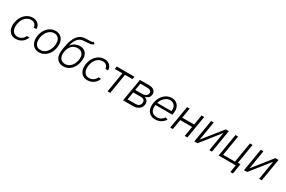

<svg xmlns="http://www.w3.org/2000/svg" viewBox="163 -2293 5980 4011"><g transform="rotate(30 3153.0 -287.0)"><path d="M249.6 11.4Q175.8 11.4 127.8 -25.2Q79.9 -61.8 60.9 -125.5Q41.9 -189.3 55.4 -270.2Q68.9 -352.6 109.7 -416.4Q150.6 -480.1 210.8 -516.5Q271 -552.9 342.3 -552.9Q424.4 -552.9 474.3 -506.2Q524.1 -459.5 522.7 -383.5H458.8Q456.3 -430.8 424.7 -463.1Q393.1 -495.4 334.9 -495.4Q282 -495.4 236.9 -467.2Q191.8 -438.9 160.7 -388.7Q129.6 -338.4 119 -272.4Q107.6 -206 121.1 -155Q134.6 -104 169.6 -75.3Q204.5 -46.5 258.2 -46.5Q312.9 -46.5 357.6 -76.9Q402.3 -107.2 422.2 -159.1H486.2Q470.2 -109.7 435.9 -71.2Q401.6 -32.7 354 -10.7Q306.5 11.4 249.6 11.4Z M809.3 11.4Q737.6 11.4 688.7 -25Q639.9 -61.4 619.5 -126.1Q599.1 -190.7 612.9 -275.2Q626.4 -357.6 666.7 -420.1Q707 -482.6 766 -517.8Q824.9 -552.9 894.2 -552.9Q966.3 -552.9 1015.1 -516.3Q1063.9 -479.8 1084.3 -415.1Q1104.8 -350.5 1090.9 -265.6Q1077.4 -183.9 1037.1 -121.4Q996.8 -58.9 937.9 -23.8Q878.9 11.4 809.3 11.4ZM810.4 -46.5Q868.3 -46.5 914.1 -77.6Q959.9 -108.7 989.7 -160.7Q1019.5 -212.7 1029.5 -275.2Q1039.4 -335.2 1027.5 -385.1Q1015.6 -435 982.2 -465.2Q948.9 -495.4 893.5 -495.4Q835.9 -495.4 790.1 -464Q744.3 -432.5 714.5 -380.3Q684.7 -328.1 674.4 -265.6Q664.4 -206 676.1 -156.1Q687.9 -106.2 721.4 -76.3Q755 -46.5 810.4 -46.5Z M1697.1 -751.4 1732.6 -716.3Q1695 -682.9 1646.7 -675.8Q1598.4 -668.7 1539.4 -666.5Q1529.8 -666.2 1519.7 -665.7Q1509.6 -665.1 1499.3 -664.8Q1415.8 -660.9 1364.3 -601.4Q1312.9 -541.9 1286.9 -434.7H1295.1Q1332 -486.2 1386.4 -509.1Q1440.7 -532 1494.3 -532.3Q1555.8 -532.3 1601.4 -502.5Q1647 -472.7 1667.4 -413.7Q1687.9 -354.8 1673.3 -267Q1659.1 -180.4 1619.1 -118.1Q1579.2 -55.8 1521 -22Q1462.7 11.7 1393.1 11.7Q1287.6 11.7 1234.6 -66.1Q1181.5 -143.8 1206 -295.8L1217 -359Q1246.4 -535.9 1319.1 -629.8Q1391.7 -723.7 1509.2 -727.3Q1526.6 -728 1542.4 -728Q1558.2 -728 1572.8 -728Q1614 -728 1644.2 -730.8Q1674.4 -733.7 1697.1 -751.4ZM1401.6 -49.7Q1483.3 -49.7 1540 -109.4Q1596.6 -169 1613.3 -268.5Q1628.9 -364.7 1590.7 -417.3Q1552.6 -469.8 1470.2 -470.2Q1390.3 -469.8 1335.2 -417.3Q1280.2 -364.7 1262.4 -268.5Q1246.1 -169.7 1283.2 -109.7Q1320.3 -49.7 1401.6 -49.7Z M1977.3 11.4Q1903.4 11.4 1855.5 -25.2Q1807.5 -61.8 1788.5 -125.5Q1769.5 -189.3 1783 -270.2Q1796.5 -352.6 1837.4 -416.4Q1878.2 -480.1 1938.4 -516.5Q1998.6 -552.9 2070 -552.9Q2152 -552.9 2201.9 -506.2Q2251.8 -459.5 2250.4 -383.5H2186.4Q2183.9 -430.8 2152.3 -463.1Q2120.7 -495.4 2062.5 -495.4Q2009.6 -495.4 1964.5 -467.2Q1919.4 -438.9 1888.3 -388.7Q1857.2 -338.4 1846.6 -272.4Q1835.2 -206 1848.7 -155Q1862.2 -104 1897.2 -75.3Q1932.2 -46.5 1985.8 -46.5Q2040.5 -46.5 2085.2 -76.9Q2130 -107.2 2149.9 -159.1H2213.8Q2197.8 -109.7 2163.5 -71.2Q2129.3 -32.7 2081.7 -10.7Q2034.1 11.4 1977.3 11.4Z M2358 -481.2 2368.3 -545.5H2794.4L2784.1 -481.2H2603.7L2525.2 0H2461.6L2540.1 -481.2Z M2835.6 0 2926.5 -545.5H3146Q3229 -545.5 3272.2 -505Q3315.3 -464.5 3305 -401.6Q3296.2 -349.4 3263.3 -323.3Q3230.5 -297.2 3188.2 -288Q3210.9 -283.4 3234.7 -266.9Q3258.5 -250.4 3272.4 -220.3Q3286.2 -190.3 3278.8 -145.2Q3272 -105.1 3246.3 -72.1Q3220.5 -39.1 3180.2 -19.5Q3139.9 0 3088.8 0ZM2905.5 -64.3H3099.8Q3147.4 -64.6 3177.9 -87.2Q3208.5 -109.7 3214.1 -148.1Q3222.3 -195 3199.8 -221.6Q3177.2 -248.2 3131 -248.6H2936.8ZM2946.7 -315.3H3106.2Q3161.9 -315.3 3198.3 -338.2Q3234.7 -361.2 3240.4 -400.9Q3247.5 -438.2 3219.1 -460Q3190.7 -481.9 3135.7 -481.9H2975.1Z M3611.9 11.4Q3535.5 11.4 3485.6 -24.3Q3435.7 -60 3416 -123.4Q3396.3 -186.8 3410.2 -269.5Q3424 -352.3 3464.8 -416.2Q3505.7 -480.1 3565.5 -516.5Q3625.4 -552.9 3696 -552.9Q3755.3 -552.9 3803.3 -524Q3851.2 -495 3874.3 -435.7Q3897.4 -376.4 3882.1 -285.2L3877.1 -253.9H3470.5Q3454.5 -151.3 3494.3 -98.9Q3534.1 -46.5 3620.7 -46.5Q3679.3 -46.5 3720.9 -73Q3762.4 -99.4 3784.1 -136L3840.6 -116.5Q3813.6 -65 3753.9 -26.8Q3694.2 11.4 3611.9 11.4ZM3480.1 -309.7H3821.7Q3830.6 -362.2 3816.8 -404.3Q3802.9 -446.4 3769.7 -470.9Q3736.5 -495.4 3687.5 -495.4Q3639.2 -495.4 3596.1 -469.1Q3552.9 -442.8 3522.2 -400.6Q3491.5 -358.3 3480.1 -309.7Z M4126.8 -545.5 4086.6 -304H4373.2L4413.4 -545.5H4477.3L4386.4 0H4322.4L4362.2 -239H4075.6L4035.9 0H3972.7L4063.6 -545.5Z M4631.7 -89.8 4995 -545.5H5070.7L4979.8 0H4916.5L4991.8 -455.6L4629.6 0H4552.9L4643.8 -545.5H4707Z M5644.5 -545.5 5553.6 0H5140.6L5231.5 -545.5H5295.1L5214.1 -59.7H5500L5581 -545.5ZM5627.5 -69.6 5587.7 176.5H5524.5L5564.3 -69.6Z M5831.7 -89.8 6195 -545.5H6270.6L6179.7 0H6116.5L6191.8 -455.6L5829.5 0H5752.8L5843.8 -545.5H5907Z"/></g></svg>

Font: Inter UI Light
Style: Italic
Weight: 300
Italic angle: 9.39999°
Designer: Rasmus Andersson
Foundry: rsms
Version: 3.2;8d6f07862